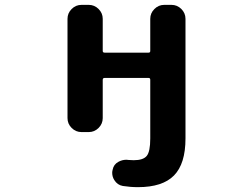

<svg xmlns="http://www.w3.org/2000/svg" viewBox="-20 -566 1040 793"><path d="M600.6 5.9V-236.3Q600.6 -244.1 593.8 -244.1H412.1Q404.3 -244.1 404.3 -236.3V-78.1Q404.3 -54.7 387.2 -37.6Q370.1 -20.5 346.7 -20.5H316.4Q293 -20.5 275.9 -37.6Q258.8 -54.7 258.8 -78.1V-488.3Q258.8 -511.7 275.9 -528.8Q293 -545.9 316.4 -545.9H346.7Q370.1 -545.9 387.2 -528.8Q404.3 -511.7 404.3 -488.3V-355.5Q404.3 -348.6 412.1 -348.6H593.8Q600.6 -348.6 600.6 -355.5V-488.3Q600.6 -511.7 617.7 -528.8Q634.8 -545.9 658.2 -545.9H688.5Q711.9 -545.9 729 -528.8Q746.1 -511.7 746.1 -488.3V5.9Q746.1 110.4 698.7 158.7Q651.4 207 549.8 207Q518.6 207 487.3 202.1Q464.8 198.2 452.1 177.7Q443.4 164.1 443.4 147.5Q443.4 141.6 445.3 134.8Q449.2 113.3 468.8 102.5Q484.4 93.8 502 93.8Q506.8 93.8 511.7 94.7Q521.5 95.7 532.2 95.7Q571.3 95.7 585.9 78.1Q600.6 60.5 600.6 5.9Z"/></svg>

Font: Gen Jyuu Gothic Monospace Bold
Style: Bold
Weight: 700
Designer: [Source Han Sans]
Ryoko NISHIZUKA  (kana & ideographs); Paul D. Hunt (Latin, Greek & Cyrillic); Wenlong ZHANG  (bopomofo
Version: Version 1.002.20150607